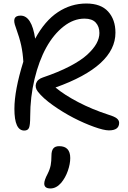

<svg xmlns="http://www.w3.org/2000/svg" viewBox="-20 -730 727 1093"><path d="M118.2 13.2Q62 13.2 62 -109.9Q62 -215.8 112.8 -378.9Q109.9 -429.2 100.6 -471.9Q91.3 -514.6 69.8 -574.2Q56.6 -607.9 63.2 -624.5Q69.8 -641.1 97.2 -641.1Q160.6 -641.1 180.2 -509.8Q234.9 -611.3 309.3 -660.6Q383.8 -710 471.2 -710Q554.2 -710 595.7 -664.1Q637.2 -618.2 637.2 -543.9Q637.2 -353.5 295.9 -231.9Q346.2 -189.9 425 -148.7Q503.9 -107.4 597.2 -77.1Q632.3 -66.4 645.3 -55.7Q658.2 -44.9 658.2 -30.8Q658.2 12.2 600.1 12.2Q571.3 12.2 514.9 -8.1Q458.5 -28.3 398.4 -59.3Q338.4 -90.3 281.2 -130.9Q224.1 -171.4 195.8 -208Q177.7 -231 185.3 -254.9Q192.9 -278.8 224.1 -289.1Q312 -318.8 376.7 -352.5Q441.4 -386.2 477.1 -419.2Q512.7 -452.1 529.3 -482.4Q545.9 -512.7 545.9 -542Q545.9 -578.6 525.1 -601.3Q504.4 -624 460.9 -624Q398.9 -624 341.8 -579.1Q284.7 -534.2 243.2 -459Q201.7 -383.8 176.8 -280.8Q151.9 -177.7 151.9 -66.9Q151.9 -17.1 145 -2Q138.2 13.2 118.2 13.2ZM267.1 342.8Q231.9 342.8 231.9 314.9Q231.9 295.9 251 259.8Q264.2 233.4 268.6 210.2Q272.9 187 272.9 155.8Q272.9 128.4 283.4 115.2Q293.9 102.1 316.9 102.1Q379.9 102.1 379.9 169.9Q379.9 203.1 366.2 242.4Q352.5 281.7 328.1 311Q300.3 342.8 267.1 342.8Z"/></svg>

Font: Shantell Sans Normal
Style: Regular
Weight: 400
Designer: Stephen Nixon, Anya Danilova, Shantell Martin
Foundry: Arrow Type
Version: Version 1.006;[559af2be0]